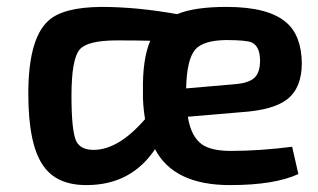

<svg xmlns="http://www.w3.org/2000/svg" viewBox="-20 -524 920 556"><path d="M844 -20Q775 12 646 12Q483 12 429 -92Q360 11 233 12Q143 13 104 -46Q62 -107 62 -253Q62 -410 119 -463Q161 -503 273 -504Q376 -504 493 -483Q543 -504 636 -504Q757 -504 809 -459Q853 -421 854 -341Q854 -269 811 -236Q771 -205 677 -199L524 -186Q533 -128 566 -105Q593 -87 649 -87Q732 -87 826 -99ZM658 -280Q699 -283 716 -298Q734 -314 733 -352Q732 -390 709 -401Q693 -408 634 -408Q568 -407 545 -380Q521 -352 519 -268ZM400 -179Q393 -223 394 -258Q392 -351 415 -406Q372 -407 319 -407Q234 -407 211 -381Q187 -353 187 -247Q187 -147 200 -117Q212 -90 251 -90Q323 -90 400 -179Z"/></svg>

Font: Taylor Sans Upright Semi Bold
Style: Regular
Weight: 600
Italic angle: -8°
Designer: Natanael Gama
Version: Version 1.001 September 8, 2015